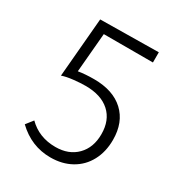

<svg xmlns="http://www.w3.org/2000/svg" viewBox="-160 -767 819 880"><g transform="rotate(30 249.0 -327.0)"><path d="M444 -207Q444 -144 418 -95.5Q392 -47 344.5 -20.5Q297 6 235 6Q134 6 58 -67L87 -104Q144 -47 231 -47Q301 -47 343 -89.5Q385 -132 385 -203Q385 -277 339.5 -318Q294 -359 212 -359Q184 -359 148 -355Q112 -351 90 -343L117 -656L425 -660V-606H165L147 -399Q184 -405 230 -405Q331 -405 387.5 -352.5Q444 -300 444 -207Z"/></g></svg>

Font: Isabella Sans
Style: Regular
Weight: 400
Designer: Original fonts by Christian Thalmann (Catharsis Fonts), Modifications by Cristiano Sobral
Version: Version 0.002;July 12, 2020;FontCreator 13.0.0.2655 64-bit; 